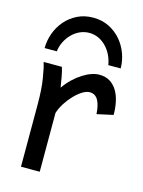

<svg xmlns="http://www.w3.org/2000/svg" viewBox="-115 -825 665 893"><g transform="rotate(15 217.5 -378.5)"><path d="M75.7 0V-300.3Q75.7 -372.6 67.6 -422.6Q59.6 -472.7 51.3 -498H139.2Q142.1 -490.2 145 -477.8Q147.9 -465.3 150.4 -451.7Q152.8 -438 154.8 -424.8L158.7 -402.8Q176.3 -428.2 197 -447.8Q217.8 -467.3 239 -480.7Q260.3 -494.1 280.5 -501Q300.8 -507.8 317.4 -507.8Q348.1 -507.8 369.4 -494.4Q390.6 -481 404.1 -458.3Q417.5 -435.5 423.6 -406Q429.7 -376.5 429.7 -344.2L351.6 -327.1Q350.6 -346.7 346.9 -363.3Q343.3 -379.9 336.7 -392.1Q330.1 -404.3 320.1 -410.9Q310.1 -417.5 295.4 -417.5Q279.8 -417.5 260.7 -405.8Q241.7 -394 223.4 -375.2Q205.1 -356.4 189.5 -332.3Q173.8 -308.1 166 -283.2V0ZM345.7 -561.5Q341.8 -586.4 331.1 -608.4Q320.3 -630.4 304.2 -647.2Q288.1 -664.1 267.1 -673.8Q246.1 -683.6 222.2 -683.6Q198.2 -683.6 177 -673.8Q155.8 -664.1 139.2 -647.2Q122.6 -630.4 111.6 -608.4Q100.6 -586.4 97.7 -561.5H39.1Q39.1 -597.2 51.5 -632.1Q64 -667 87.6 -694.8Q111.3 -722.7 145.3 -739.7Q179.2 -756.8 222.2 -756.8Q264.6 -756.8 298.6 -739.7Q332.5 -722.7 356.2 -694.8Q379.9 -667 392.6 -632.1Q405.3 -597.2 405.3 -561.5Z"/></g></svg>

Font: Andika
Style: Regular
Weight: 400
Designer: Victor Gaultney, Annie Olsen, Julie Remington, Don Collingsworth, Eric Hays
Foundry: SIL International
Version: Version 1.001